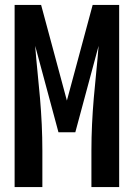

<svg xmlns="http://www.w3.org/2000/svg" viewBox="-20 -755 540 775"><path d="M39 0V-735H146L250 -349L354 -735H461V0H349V-147Q349 -200 351.5 -253Q354 -306 358.5 -358.5Q363 -411 368.5 -464Q374 -517 378 -570L284 -221H216L122 -570Q126 -517 131.5 -464Q137 -411 141.5 -358.5Q146 -306 148.5 -253Q151 -200 151 -147V0Z"/></svg>

Font: iosevka_custom_sans_ss08
Style: Bold
Weight: 700
Designer: Belleve Invis
Foundry: Belleve Invis
Version: Version 10.3.0; ttfautohint (v1.8.3)